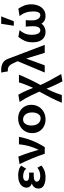

<svg xmlns="http://www.w3.org/2000/svg" viewBox="1028 -1778 1040 3135"><g transform="rotate(-90 1547.5 -211.0)"><path d="M214 13Q167 13 126 1.5Q85 -10 60.5 -35.5Q36 -61 36 -104Q36 -166 90 -198Q144 -230 232 -230V-194Q184 -194 143 -203.5Q102 -213 76.5 -236Q51 -259 51 -299Q51 -337 74.5 -367.5Q98 -398 143 -416Q188 -434 250 -434Q294 -434 336.5 -423.5Q379 -413 410 -384L358 -301Q342 -327 307.5 -340Q273 -353 238 -353Q214 -353 196.5 -347Q179 -341 170 -330Q161 -319 161 -302Q161 -278 182 -266.5Q203 -255 246 -255H296V-180H246Q198 -180 173 -166.5Q148 -153 148 -130Q148 -115 159 -102Q170 -89 191 -81Q212 -73 242 -73Q281 -73 316 -86Q351 -99 376 -120L411 -57Q391 -32 341 -9.5Q291 13 214 13Z M604 0Q570 -103 527.5 -205.5Q485 -308 435 -411L557 -431Q598 -331 629.5 -231Q661 -131 686 -31H630Q689 -129 719.5 -226.5Q750 -324 758 -421H880Q861 -316 820 -210.5Q779 -105 712 0Z M1163 13Q1099 13 1048.5 -15Q998 -43 969.5 -92Q941 -141 941 -203Q941 -271 972.5 -323Q1004 -375 1058.5 -404.5Q1113 -434 1182 -434Q1246 -434 1295.5 -406.5Q1345 -379 1374 -330.5Q1403 -282 1403 -219Q1403 -152 1372 -99.5Q1341 -47 1287 -17Q1233 13 1163 13ZM1180 -67Q1215 -67 1237 -87Q1259 -107 1269 -139Q1279 -171 1279 -206Q1279 -254 1263.5 -287Q1248 -320 1222.5 -337Q1197 -354 1165 -354Q1131 -354 1108.5 -335Q1086 -316 1075.5 -285Q1065 -254 1065 -217Q1065 -169 1080.5 -135.5Q1096 -102 1122.5 -84.5Q1149 -67 1180 -67Z M1786 289Q1743 208 1707 127Q1671 46 1643 -35Q1601 -131 1554 -227Q1507 -323 1449 -411L1569 -431Q1611 -356 1644.5 -276Q1678 -196 1704 -121Q1748 -18 1797 74Q1846 166 1906 269ZM1437 279Q1478 178 1527.5 82Q1577 -14 1633 -115L1693 -29Q1653 50 1620.5 124.5Q1588 199 1563 279ZM1706 -32 1645 -120Q1684 -195 1715 -270.5Q1746 -346 1770 -421H1895Q1855 -324 1808 -226.5Q1761 -129 1706 -32Z M2252 0 2134 -383Q2124 -418 2112.5 -446.5Q2101 -475 2089.5 -498.5Q2078 -522 2068 -541Q2051 -573 2027 -588Q2003 -603 1973 -603Q1967 -603 1961 -603Q1955 -603 1949 -603L1930 -711Q1944 -711 1957 -711Q1970 -711 1983 -711Q2037 -711 2084 -686Q2131 -661 2154 -600L2382 0ZM1930 0 2130 -477 2176 -351 2048 0Z M2594 13Q2541 13 2503 -11.5Q2465 -36 2444.5 -83Q2424 -130 2424 -197Q2424 -270 2446.5 -324Q2469 -378 2512 -431L2622 -411Q2585 -368 2565.5 -321Q2546 -274 2546 -211Q2546 -173 2554 -141Q2562 -109 2579 -90.5Q2596 -72 2621 -72Q2656 -72 2673.5 -111Q2691 -150 2685 -238L2680 -310H2785L2782 -244Q2779 -175 2792 -138Q2805 -101 2826 -86.5Q2847 -72 2867 -72Q2889 -72 2902.5 -86.5Q2916 -101 2922 -127.5Q2928 -154 2928 -190Q2928 -254 2909.5 -309Q2891 -364 2852 -411L2973 -431Q3002 -388 3023 -337.5Q3044 -287 3044 -220Q3044 -159 3022.5 -105.5Q3001 -52 2958.5 -19.5Q2916 13 2853 13Q2792 13 2755 -20.5Q2718 -54 2710 -106H2753Q2733 -44 2690 -15.5Q2647 13 2594 13ZM2694 -505 2726 -711H2847L2768 -505Z"/></g></svg>

Font: Ysabeau Office
Style: Bold
Weight: 700
Designer: Christian Thalmann (Catharsis Fonts)
Version: Version 2.001;gftools[0.9.30]; featfreeze: tnum,lnum,ss02